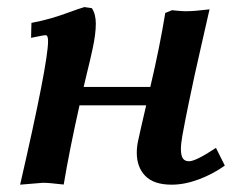

<svg xmlns="http://www.w3.org/2000/svg" viewBox="-20 -517 658 540"><path d="M217.3 -497.1 238.3 -494.1Q249.5 -477.1 249.5 -450.7Q249.5 -421.4 240.7 -380.9Q237.3 -365.2 233.2 -347.4Q229 -329.6 223.6 -307.6Q218.3 -285.6 215.3 -272.5H402.8Q429.7 -387.2 444.8 -480.5L463.9 -488.3Q464.8 -488.3 479.2 -486.8Q493.7 -485.4 503.4 -485.4Q526.4 -485.4 569.3 -490.7Q563 -461.9 548.3 -398.4Q533.7 -335 527.6 -306.6Q521.5 -278.3 511.5 -230.5Q501.5 -182.6 493.2 -137.2V-137.7Q488.8 -112.3 488.8 -98.1Q488.8 -80.1 494.1 -71.8Q499.5 -63.5 511.7 -63.5Q530.8 -63.5 587.4 -101.1L612.3 -51.3Q579.6 -27.8 539.6 -12.7Q499.5 2.4 462.9 2.4Q412.6 2.4 388.7 -22.2Q364.7 -46.9 364.7 -87.4Q364.7 -105 368.7 -122.1Q373 -143.1 391.1 -220.7H203.6Q175.3 -94.7 159.2 2Q117.7 -2.9 100.6 -2.9L36.6 2.4Q115.2 -338.9 115.2 -401.4Q115.2 -418 108.4 -418Q102.1 -418 67.4 -410.6L68.4 -452.6Q99.1 -458.5 123.5 -465.6Q147.9 -472.7 174.3 -482.4Q200.7 -492.2 217.3 -497.1Z"/></svg>

Font: Flanker
Style: Bold Italic
Weight: 700
Italic angle: -12°
Designer: Flanker
Version: Version 2.000